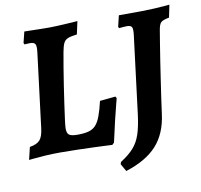

<svg xmlns="http://www.w3.org/2000/svg" viewBox="-86 -742 1032 985"><g transform="rotate(-10 429.5 -249.0)"><path d="M176.9 0Q134.6 0 96.8 2.5Q59 5 35.5 7.5Q11.9 10 11.9 10L27.5 -55.1Q65 -61.1 80.8 -79Q96.6 -97 101.6 -140.9L149.6 -526.7Q153.6 -558.8 147.4 -569.1Q141.1 -579.3 121.1 -579.3Q113.5 -579.3 102.6 -578.6Q91.7 -577.8 91.7 -577.8Q91.2 -580.1 90.1 -581.8Q88.9 -583.4 88 -585.7L102.2 -643.2Q114.8 -643.2 137 -642.6Q159.1 -642.1 184.8 -641.5Q210.5 -641 232.1 -641Q248.5 -641 273.2 -642.2Q297.9 -643.5 322.4 -644.8Q346.9 -646.2 363.3 -647.4Q379.8 -648.7 379.8 -648.7L365.1 -581.5Q334.4 -577.9 318.7 -571.9Q303 -565.8 295.3 -551.2Q287.7 -536.5 282 -505.3Q276.4 -474.5 268.8 -429.5Q261.2 -384.6 253.7 -334.9Q246.1 -285.2 239.6 -239.1Q233 -193 228.7 -160Q224.5 -127.1 224.5 -116.2Q224.5 -91.5 235.9 -82.9Q247.3 -74.3 279.3 -74.3Q313.7 -74.3 336.4 -80.2Q359.2 -86.1 374.2 -102Q389.2 -117.8 400.4 -147.6Q411.6 -177.4 422.8 -225.2L504.5 -233.3Q505.4 -230.9 507 -228.8Q508.6 -226.7 509.5 -224.3Q509.5 -224.3 501.3 -192.6Q493.1 -161 480.9 -110.4Q468.7 -59.8 456.3 -1.9L445.9 8.1Q445.9 8.1 420.3 6.8Q394.7 5.5 353.7 4Q312.7 2.5 265.8 1.3Q218.9 0 176.9 0ZM652.1 -526.7Q656.1 -558.2 650.8 -568.5Q645.5 -578.8 625.4 -578.8Q618.9 -578.8 609 -578Q599.2 -577.2 591.5 -576.5Q583.8 -575.7 583.8 -575.7L580.6 -583.6L594.3 -641L713.5 -641.4Q746.6 -641.9 779.9 -643.6Q813.3 -645.4 836.2 -647.5Q859.1 -649.5 859.1 -649.5L845.7 -584.5Q813.8 -578.6 803.4 -569.3Q793.1 -560 788.1 -529.8Q783.6 -502.3 776.8 -461.1Q770.1 -419.8 762.5 -371Q755 -322.1 747.7 -272.5Q740.4 -222.8 733.9 -178.8Q727.4 -134.8 723.5 -103.1Q710.5 -3.3 655.5 57.5Q600.5 118.4 493.2 152.5L470.8 113.3L474.3 102.1Q517.2 74.9 542.2 47Q567.3 19 580.5 -20.4Q593.8 -59.9 601.7 -122.1Z"/></g></svg>

Font: Alegreya
Style: Italic
Weight: 400
Italic angle: -7°
Designer: Juan Pablo del Peral
Foundry: Huerta Tipografica
Version: Version 2.009